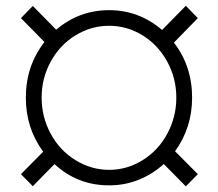

<svg xmlns="http://www.w3.org/2000/svg" viewBox="-20 -638 763 671"><path d="M552.2 -64.9Q514.2 -29.8 465.3 -10Q416.5 9.8 361.3 9.8Q251 9.8 170.4 -64.5L94.7 12.7L53.2 -29.3L130.9 -107.9Q70.3 -189.9 70.3 -296.9Q70.3 -407.7 135.3 -491.2L53.2 -574.7L94.7 -617.2L176.3 -534.2Q256.8 -602.5 361.3 -602.5Q465.8 -602.5 546.4 -533.2L629.4 -617.7L671.4 -574.7L587.9 -489.3Q651.4 -406.2 651.4 -296.9Q651.4 -191.9 591.8 -109.4L671.4 -29.3L629.4 13.2ZM125.5 -296.9Q125.5 -229.5 157 -170.9Q188.5 -112.3 243.7 -78.4Q298.8 -44.4 361.3 -44.4Q424.3 -44.4 479 -78.6Q533.7 -112.8 564.9 -171.1Q596.2 -229.5 596.2 -296.9Q596.2 -364.7 564.2 -423.1Q532.2 -481.4 478 -514.6Q423.8 -547.9 361.3 -547.9Q298.8 -547.9 244.1 -514.6Q189.5 -481.4 157.5 -423.1Q125.5 -364.7 125.5 -296.9Z"/></svg>

Font: Roboto-Light
Style: Regular
Weight: 300
Designer: Google
Version: Version 2.137; 2017